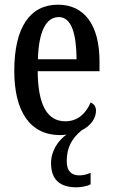

<svg xmlns="http://www.w3.org/2000/svg" viewBox="-20 -567 482 820"><path d="M306 233C324 233 352 229 367 220V171C349 179 334 182 318 182C286 182 265 164 265 122C265 65 285 26 328 -10C371 -31 390 -65 390 -94C390 -113 380 -124 367 -129C348 -85 314 -49 259 -49C183 -49 142 -116 141 -263H405V-305C405 -463 338 -547 228 -547C109 -547 41 -452 41 -264C41 -90 109 10 237 10C246 10 255 9 264 8C229 32 198 77 198 130C198 202 238 233 306 233ZM307 -314H142C145 -429 175 -494 231 -494C286 -494 306 -422 307 -314Z"/></svg>

Font: Noto Serif Devanagari ExtraCondensed Medium
Style: Regular
Weight: 500
Width: 2
Designer: Universal Thirst, Indian Type Foundry and the Monotype Design Team
Foundry: Monotype Imaging Inc.
Version: Version 2.004